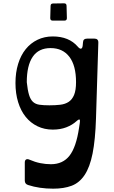

<svg xmlns="http://www.w3.org/2000/svg" viewBox="-20 -779 684 1154"><path d="M437 -285Q437 -385 397 -437.5Q357 -490 284 -490Q212 -490 176.5 -437.5Q141 -385 141 -285Q146 -237 154.5 -209Q163 -181 178 -167Q193 -153 217 -149.5Q241 -146 277 -146Q313 -146 342.5 -149.5Q372 -153 393 -167Q414 -181 425.5 -209Q437 -237 437 -285ZM557 -68Q553 61 536.5 143.5Q520 226 488.5 273Q457 320 410.5 337.5Q364 355 300 355Q216 355 149 333Q129 327 129 306V198Q129 184 137 179.5Q145 175 158 181Q190 195 222 201.5Q254 208 286 208Q358 208 398 156.5Q438 105 455 -10Q457 -24 459 -36Q461 -48 460.5 -54.5Q460 -61 455.5 -61Q451 -61 440 -51Q415 -28 379 -14Q343 0 297 0Q247 0 205.5 -20Q164 -40 134.5 -76.5Q105 -113 89 -165Q73 -217 73 -280Q73 -343 89 -395Q105 -447 134.5 -483.5Q164 -520 205.5 -540Q247 -560 297 -560Q395 -560 448 -498Q459 -485 467 -486.5Q475 -488 477 -505L479 -526Q480 -547 505 -547H547Q572 -547 571 -522ZM284 -743Q284 -758 299 -758L365 -759Q380 -759 380 -744L382 -670Q382 -655 367 -655H297Q282 -655 282 -670Z"/></svg>

Font: OpenDyslexic 3
Style: Regular
Weight: 400
Designer: Abelardo Gonzalez
Version: Version 1.000;PS 001.001;hotconv 1.0.56